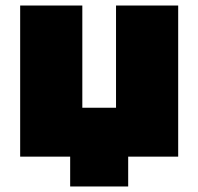

<svg xmlns="http://www.w3.org/2000/svg" viewBox="-20 -567 718 695"><path d="M625 -547V0H444V108H234V0H53V-547H278V-177H400V-547Z"/></svg>

Font: Montserrat-Alt1 Black
Style: Regular
Weight: 900
Designer: Differentunic
Foundry: Differentunic
Version: Version 7.222